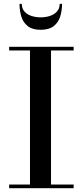

<svg xmlns="http://www.w3.org/2000/svg" viewBox="-20 -998 439 1018"><path d="M28.5 0V-19.5H139V-730.5H28.5V-750H370.5V-730.5H250.5V-19.5H370.5V0ZM195.5 -840Q151.5 -840 127 -859.5Q102.5 -879 93 -910.5Q83.5 -942 83.5 -977.5H95.5Q95.5 -953.5 109.2 -937.5Q123 -921.5 146 -913.8Q169 -906 195.5 -906Q222.5 -906 245.5 -913.8Q268.5 -921.5 282.5 -937.5Q296.5 -953.5 296.5 -977.5H309Q309 -942 299.2 -910.5Q289.5 -879 264.8 -859.5Q240 -840 195.5 -840Z"/></svg>

Font: Bodoni Moda 11pt Medium
Style: Regular
Weight: 500
Designer: Owen Earl
Foundry: indestructible type
Version: Version 2.004